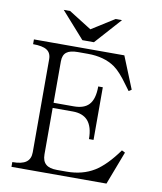

<svg xmlns="http://www.w3.org/2000/svg" viewBox="-93 -932 852 1007"><g transform="rotate(10 333.5 -428.0)"><path d="M474.6 -857.4H440.4L319.3 -781.2L198.2 -857.4H164.1L288.1 -717.8H349.6ZM37.1 1H543L610.4 -175.8L592.8 -184.6Q531.2 -98.6 472.7 -62.5Q410.2 -24.4 326.2 -24.4H275.4Q234.4 -24.4 215.8 -41Q196.3 -57.6 196.3 -93.8V-340.8H303.7Q356.4 -340.8 383.8 -310.5Q412.1 -278.3 412.1 -212.9H436.5V-493.2H412.1Q412.1 -424.8 383.8 -395.5Q358.4 -368.2 303.7 -368.2H196.3V-588.9Q196.3 -623 215.8 -637.7Q234.4 -652.3 275.4 -652.3H329.1Q416 -652.3 473.6 -612.3Q507.8 -587.9 550.8 -527.3L573.2 -497.1L587.9 -506.8L518.6 -677.7H37.1V-652.3Q87.9 -652.3 110.4 -637.7Q133.8 -623 133.8 -588.9V-93.8Q133.8 -57.6 110.4 -41Q87.9 -24.4 37.1 -24.4Z"/></g></svg>

Font: Batang
Style: Regular
Weight: 400
Version: Version 2.21